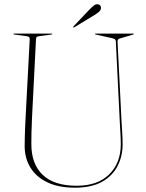

<svg xmlns="http://www.w3.org/2000/svg" viewBox="-20 -856 677 891"><path d="M536 -288 517.5 -665Q517 -669 514.5 -672.5Q512 -676 499.5 -679L423.5 -696Q420.5 -697 420.5 -698Q420.5 -700 423.5 -700H598.5Q601.5 -700 601.5 -698Q601.5 -696.5 595.5 -695L534.5 -677Q529.5 -675.5 527.2 -671.2Q525 -667 525.5 -663L544 -293Q545.5 -266 547.2 -239.5Q549 -213 549 -186Q549 -130.5 525.2 -84.8Q501.5 -39 452.8 -12Q404 15 328 15Q250.5 15 198.5 -10.5Q146.5 -36 120.5 -79.5Q94.5 -123 94.5 -177Q94.5 -192 95 -215.8Q95.5 -239.5 96.5 -263.8Q97.5 -288 98.5 -305L118 -676Q118.5 -686 104 -688L45 -696Q42 -697 42 -698Q42 -700 45 -700H220Q223 -700 223 -698Q223 -697 220 -696L161 -688Q153 -687 150.2 -684.5Q147.5 -682 147 -673L128.5 -308Q126.5 -270.5 126 -239.2Q125.5 -208 125.5 -187Q125.5 -94.5 178.5 -44.2Q231.5 6 336 6Q433 6 486.8 -47Q540.5 -100 540.5 -186Q540.5 -211.5 538.8 -239.2Q537 -267 536 -288ZM392.5 -809Q405.5 -822.5 415.2 -830.2Q425 -838 434.5 -836Q443 -834.5 446.2 -828.8Q449.5 -823 448.5 -816.5Q446.5 -807 438 -800Q429.5 -793 416.5 -785L325 -729.5Q321.5 -727 320 -729Q318.5 -731 321.5 -734Z"/></svg>

Font: Fraunces 144pt S000 Thin
Style: Regular
Weight: 100
Version: Version 1.000; ttfautohint (v1.8.3)